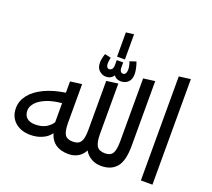

<svg xmlns="http://www.w3.org/2000/svg" viewBox="-149 -1116 1447 1311"><g transform="rotate(20 575.0 -461.0)"><path d="M611 -739H554V-915L611 -922ZM1080 -767V0H996V-756ZM458 -661Q458 -688 471 -727L516 -717Q510 -695 510 -672Q510 -659 515.5 -649.5Q521 -640 532 -640Q544 -640 552 -650Q560 -660 560 -679V-716H607V-675Q607 -661 613.5 -652Q620 -643 631 -643Q643 -643 649.5 -653Q656 -663 656 -682Q656 -693 653 -709Q650 -725 644 -738L690 -753Q698 -732 703 -708Q708 -684 708 -667Q708 -629 687.5 -609Q667 -589 635 -589Q601 -589 584 -613Q564 -584 528 -584Q502 -584 480 -603.5Q458 -623 458 -661ZM772 -660 856 -671V-201Q856 -92 817.5 -46Q779 0 706 0Q665 0 633 -18.5Q601 -37 584 -68Q569 -37 539 -18.5Q509 0 468 0Q354 0 325 -99Q303 -68 264.5 -51Q226 -34 180 -34Q110 -34 67.5 -72Q25 -110 25 -173Q25 -225 59 -269Q93 -313 157.5 -344Q222 -375 310 -388V-470L394 -481V-202Q394 -139 410 -114.5Q426 -90 466 -90Q494 -90 510 -100Q526 -110 533.5 -134.5Q541 -159 541 -205V-558L625 -569V-205Q625 -141 642 -115.5Q659 -90 702 -90Q741 -90 756.5 -115.5Q772 -141 772 -204ZM310 -312Q244 -306 197.5 -286.5Q151 -267 127.5 -240Q104 -213 104 -185Q104 -150 125 -131Q146 -112 187 -112Q269 -112 310 -173Z"/></g></svg>

Font: Fira GO
Style: Regular
Weight: 400
Designer: Carrois Corporate
Foundry: Carrois Corporate GbR
Version: Version 0.300